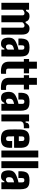

<svg xmlns="http://www.w3.org/2000/svg" viewBox="1636 -2476 850 4162"><g transform="rotate(90 2061.0 -395.0)"><path d="M41 0V-600H191V-535H217Q238 -571 261 -590.5Q284 -610 331 -610Q376 -610 406.5 -590Q437 -570 451 -525H475Q496 -561 523.5 -585.5Q551 -610 598 -610Q660.5 -610 695.2 -571Q730 -532 730 -441V0H580V-454Q580 -478 568.2 -489.5Q556.5 -501 533 -501Q514.5 -501 493.8 -487Q473 -473 463 -455V0H313V-454Q313 -478 301.2 -489.5Q289.5 -501 266 -501Q246 -501 223 -489.2Q200 -477.5 191 -458V0Z M932.5 8Q866 8 834.8 -24.2Q803.5 -56.5 796.5 -136Q796 -145 796 -158Q796 -171 796.5 -180Q800 -221 816 -249.8Q832 -278.5 864.8 -300Q897.5 -321.5 951.5 -341Q978.5 -351 1003.8 -357.8Q1029 -364.5 1056.5 -371V-448Q1056.5 -472 1046.8 -485Q1037 -498 1007.5 -498Q983 -498 973.5 -487.5Q964 -477 962.5 -453Q962 -446 961.8 -429.2Q961.5 -412.5 961.8 -395.2Q962 -378 962.5 -369H816.5Q816 -374.5 815.5 -397Q815 -419.5 815.5 -436Q818 -496.5 837 -535Q856 -573.5 898 -591.8Q940 -610 1011.5 -610Q1086 -610 1128.2 -589.8Q1170.5 -569.5 1188 -525.8Q1205.5 -482 1205.5 -412L1204.5 0H1054.5V-65H1035.5Q1017.5 -27 995 -9.5Q972.5 8 932.5 8ZM995.5 -99Q1015 -99 1030.5 -110Q1046 -121 1055.5 -139V-275Q1037.5 -271.5 1020.8 -266.2Q1004 -261 990.5 -255Q964.5 -243 955.2 -223.5Q946 -204 944.5 -180Q944 -170.5 944 -163Q944 -155.5 944.5 -148Q947 -124 959.8 -111.5Q972.5 -99 995.5 -99Z M1531.5 10Q1417 10 1366.8 -31.5Q1316.5 -73 1316.5 -168V-487H1259.5V-600H1317.5V-770H1468.5V-600H1569.5V-487H1466.5V-151Q1466.5 -124 1479.2 -112.5Q1492 -101 1531.5 -101Q1543 -101 1554.2 -101.5Q1565.5 -102 1579.5 -102V5Q1569 8 1557 9Q1545 10 1531.5 10Z M1881.5 10Q1767 10 1716.8 -31.5Q1666.5 -73 1666.5 -168V-487H1609.5V-600H1667.5V-770H1818.5V-600H1919.5V-487H1816.5V-151Q1816.5 -124 1829.2 -112.5Q1842 -101 1881.5 -101Q1893 -101 1904.2 -101.5Q1915.5 -102 1929.5 -102V5Q1919 8 1907 9Q1895 10 1881.5 10Z M2108 8Q2041.5 8 2010.2 -24.2Q1979 -56.5 1972 -136Q1971.5 -145 1971.5 -158Q1971.5 -171 1972 -180Q1975.5 -221 1991.5 -249.8Q2007.5 -278.5 2040.2 -300Q2073 -321.5 2127 -341Q2154 -351 2179.2 -357.8Q2204.5 -364.5 2232 -371V-448Q2232 -472 2222.2 -485Q2212.5 -498 2183 -498Q2158.5 -498 2149 -487.5Q2139.5 -477 2138 -453Q2137.5 -446 2137.2 -429.2Q2137 -412.5 2137.2 -395.2Q2137.5 -378 2138 -369H1992Q1991.5 -374.5 1991 -397Q1990.5 -419.5 1991 -436Q1993.5 -496.5 2012.5 -535Q2031.5 -573.5 2073.5 -591.8Q2115.5 -610 2187 -610Q2261.5 -610 2303.8 -589.8Q2346 -569.5 2363.5 -525.8Q2381 -482 2381 -412L2380 0H2230V-65H2211Q2193 -27 2170.5 -9.5Q2148 8 2108 8ZM2171 -99Q2190.5 -99 2206 -110Q2221.5 -121 2231 -139V-275Q2213 -271.5 2196.2 -266.2Q2179.5 -261 2166 -255Q2140 -243 2130.8 -223.5Q2121.5 -204 2120 -180Q2119.5 -170.5 2119.5 -163Q2119.5 -155.5 2120 -148Q2122.5 -124 2135.2 -111.5Q2148 -99 2171 -99Z M2461 0V-600H2611V-525H2637Q2641.5 -569.5 2663 -586.8Q2684.5 -604 2718 -604Q2731 -604 2743 -603Q2755 -602 2761 -601V-487H2720Q2662.5 -487 2639.5 -469.5Q2616.5 -452 2611 -422V0Z M2989.5 10Q2887 10 2840 -31.5Q2793 -73 2787.5 -168Q2786.5 -185 2786 -220.2Q2785.5 -255.5 2785.5 -297Q2785.5 -338.5 2786 -375Q2786.5 -411.5 2787.5 -430Q2794.5 -527 2840.8 -568.5Q2887 -610 2987.5 -610Q3088 -610 3133.5 -569.5Q3179 -529 3183.5 -436Q3184 -425 3184.2 -397.2Q3184.5 -369.5 3184.2 -336.2Q3184 -303 3182.5 -275H2935.5Q2935.5 -243 2936.2 -211.8Q2937 -180.5 2937.5 -152Q2938.5 -125 2950.5 -113.5Q2962.5 -102 2989.5 -102Q3013.5 -102 3024.2 -113.5Q3035 -125 3036.5 -152Q3037.5 -164 3037.5 -185.5Q3037.5 -207 3036.5 -233H3182.5Q3183.5 -228 3184 -206.2Q3184.5 -184.5 3183.5 -168Q3179 -73 3133.8 -31.5Q3088.5 10 2989.5 10ZM2935.5 -378H3037.5Q3037.5 -396 3037.2 -412Q3037 -428 3036.8 -439Q3036.5 -450 3036.5 -453Q3035 -477 3023.8 -487.5Q3012.5 -498 2987.5 -498Q2961.5 -498 2950 -487.5Q2938.5 -477 2937.5 -453Q2937 -435 2936.8 -416.2Q2936.5 -397.5 2935.5 -378Z M3243 0V-800H3393V0Z M3475 0V-800H3625V0Z M3809.5 8Q3743 8 3711.8 -24.2Q3680.5 -56.5 3673.5 -136Q3673 -145 3673 -158Q3673 -171 3673.5 -180Q3677 -221 3693 -249.8Q3709 -278.5 3741.8 -300Q3774.5 -321.5 3828.5 -341Q3855.5 -351 3880.8 -357.8Q3906 -364.5 3933.5 -371V-448Q3933.5 -472 3923.8 -485Q3914 -498 3884.5 -498Q3860 -498 3850.5 -487.5Q3841 -477 3839.5 -453Q3839 -446 3838.8 -429.2Q3838.5 -412.5 3838.8 -395.2Q3839 -378 3839.5 -369H3693.5Q3693 -374.5 3692.5 -397Q3692 -419.5 3692.5 -436Q3695 -496.5 3714 -535Q3733 -573.5 3775 -591.8Q3817 -610 3888.5 -610Q3963 -610 4005.2 -589.8Q4047.5 -569.5 4065 -525.8Q4082.5 -482 4082.5 -412L4081.5 0H3931.5V-65H3912.5Q3894.5 -27 3872 -9.5Q3849.5 8 3809.5 8ZM3872.5 -99Q3892 -99 3907.5 -110Q3923 -121 3932.5 -139V-275Q3914.5 -271.5 3897.8 -266.2Q3881 -261 3867.5 -255Q3841.5 -243 3832.2 -223.5Q3823 -204 3821.5 -180Q3821 -170.5 3821 -163Q3821 -155.5 3821.5 -148Q3824 -124 3836.8 -111.5Q3849.5 -99 3872.5 -99Z"/></g></svg>

Font: Big Shoulders Display Thin Black
Style: Regular
Weight: 900
Version: Version 2.002